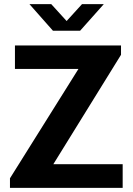

<svg xmlns="http://www.w3.org/2000/svg" viewBox="-20 -905 640 925"><path d="M28 0V-46L358 -573H52V-686H563V-641L237 -114H571V0ZM235 -757 122 -885H227L318 -785H284L375 -885H480L366 -757Z"/></svg>

Font: Chivo Mono Medium SemiBold
Style: Regular
Weight: 600
Monospace: yes
Version: Version 1.008